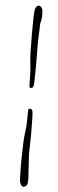

<svg xmlns="http://www.w3.org/2000/svg" viewBox="-65 -835 319 1060"><g transform="rotate(5 94.5 -305.0)"><path d="M98.6 -234.4Q102.5 -235.4 109.9 -235.4Q117.2 -235.4 121.1 -223.1Q125 -210.9 125 -110.4V-86.9L123 16.6L131.3 150.4Q131.3 174.8 127.9 182.6Q124.5 190.4 117.7 193.8Q110.8 197.3 107.4 197.3Q104 197.3 98.6 192.9Q93.3 188.5 88.4 175.3Q84 164.1 84 79.1Q84 66.4 84 52.2Q85 -57.6 90.8 -97.7Q96.7 -137.7 96.7 -180.2Q96.7 -222.7 98.6 -234.4ZM119.1 -473.6Q119.1 -374 115.2 -362.3Q111.3 -350.6 104 -350.6Q96.7 -350.6 93.8 -351.6Q91.8 -363.3 91.8 -405.3Q91.8 -447.3 86.4 -488.3Q81.1 -529.3 81.1 -649.4Q81.1 -769.5 85.9 -785.2Q89.8 -797.9 95.2 -802.2Q100.6 -806.6 104 -807.1Q104.5 -807.1 105 -807.1Q108.4 -807.1 113.8 -804.2Q120.1 -800.8 123 -794.9V-793.9L124 -793Q128.9 -785.2 128.9 -760.7V-757.8Q128.9 -732.4 122.1 -710L118.2 -603.5L119.1 -499Z"/></g></svg>

Font: Drukaatie burti
Style: Thin
Weight: 100
Version: Version 0.14